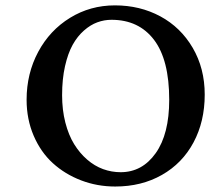

<svg xmlns="http://www.w3.org/2000/svg" viewBox="-20 -678 781 708"><path d="M391.1 -605Q364.3 -605 338.9 -595.7Q313.5 -586.4 289.6 -565.4Q265.6 -544.4 248 -512.9Q230.5 -481.4 219.7 -433.8Q209 -386.2 209 -327.1Q209 -272.9 220.9 -226.3Q232.9 -179.7 253.4 -146.5Q273.9 -113.3 301.3 -89.6Q328.6 -65.9 360.1 -54.4Q391.6 -43 424.8 -43Q504.4 -43 554.2 -113.3Q604 -183.6 604 -310.1Q604 -457.5 547.9 -531.2Q491.7 -605 391.1 -605ZM734.9 -329.1Q734.9 -230 693.6 -152.8Q652.3 -75.7 577.1 -33Q502 9.8 404.8 9.8Q338.4 9.8 279.1 -12.9Q219.7 -35.6 175 -76.2Q130.4 -116.7 104.2 -177.5Q78.1 -238.3 78.1 -310.1Q78.1 -406.7 120.8 -486.6Q163.6 -566.4 238.3 -612.3Q313 -658.2 403.8 -658.2Q496.1 -658.2 571.3 -617.7Q646.5 -577.1 690.7 -501.5Q734.9 -425.8 734.9 -329.1Z"/></svg>

Font: Linear Smooth
Style: Bold
Weight: 700
Designer: Philipp H. Poll, Flanker
Foundry: Philipp H. Poll, reworked by Flanker
Version: Version 1.061 | FøM Fix